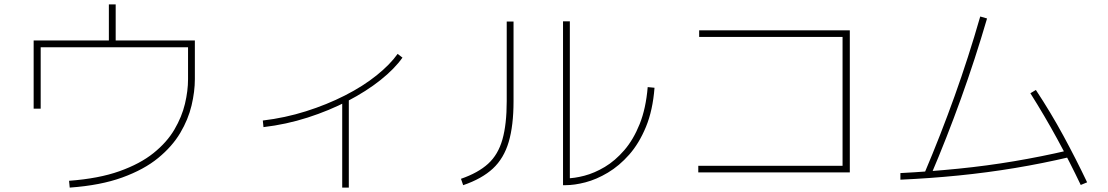

<svg xmlns="http://www.w3.org/2000/svg" viewBox="-20 -821 5040 873"><path d="M297 32 294 1Q429 -9 523 -42.5Q617 -76 678 -125Q739 -174 773 -232Q807 -290 821 -349Q835 -408 835 -461V-606H165V-327H133V-637H866V-461Q866 -405 851 -341.5Q836 -278 799.5 -216.5Q763 -155 699 -102.5Q635 -50 536 -14Q437 22 297 32ZM475 -626V-801H506V-626Z M1178 -243 1175 -273Q1276 -285 1371 -315Q1466 -345 1548.5 -387Q1631 -429 1692.5 -478.5Q1754 -528 1788 -576L1810 -559Q1774 -508 1710 -457Q1646 -406 1561.5 -362Q1477 -318 1379 -286.5Q1281 -255 1178 -243ZM1536 -368H1566V32H1536Z M2086 21 2076 -8Q2154 -35 2199.5 -76.5Q2245 -118 2264.5 -187Q2284 -256 2284 -361V-723H2315V-361Q2315 -250 2293 -175.5Q2271 -101 2221 -54.5Q2171 -8 2086 21ZM2925 -425 2956 -422Q2948 -319 2917 -244Q2886 -169 2841 -118Q2796 -67 2744 -36Q2692 -5 2642 8Q2592 21 2551 21H2540V-724H2571V3L2555 -10Q2591 -10 2637 -22Q2683 -34 2730 -62Q2777 -90 2818.5 -138Q2860 -186 2888.5 -257Q2917 -328 2925 -425Z M3155 -37V-67H3811V-653H3159V-683H3844V-37Z M4212 -23 4184 -35Q4257 -207 4320.5 -384Q4384 -561 4437 -746L4468 -737Q4414 -552 4349.5 -373Q4285 -194 4212 -23ZM4836 -137 4844 -107Q4721 -78 4594.5 -57Q4468 -36 4338 -23Q4208 -10 4074 -4V-34Q4208 -41 4337.5 -54Q4467 -67 4591.5 -88Q4716 -109 4836 -137ZM4923 8 4894 20Q4844 -85 4787 -189.5Q4730 -294 4665 -397L4690 -412Q4758 -309 4815 -204Q4872 -99 4923 8Z"/></svg>

Font: Murecho Thin ExtraLight
Style: Regular
Weight: 250
Version: Version 1.010